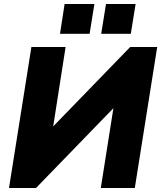

<svg xmlns="http://www.w3.org/2000/svg" viewBox="-20 -940 806 960"><path d="M25 0 137 -705H308L246 -308L631 -705H766L654 0H484L547 -399L160 0ZM486 -771 510 -920H658L634 -771ZM280 -771 303 -920H452L428 -771Z"/></svg>

Font: Nunito Sans Black
Style: Italic
Weight: 900
Italic angle: -9°
Designer: Vernon Adams
Foundry: Vernon Adams
Version: Version 3.006; ttfautohint (v1.8.3)